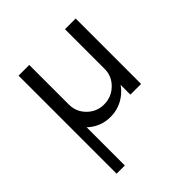

<svg xmlns="http://www.w3.org/2000/svg" viewBox="-167 -512 824 824"><g transform="rotate(-45 245.5 -99.5)"><path d="M354 -397H418.9V0H354V-59.1Q332 -27.8 298.8 -10Q265.6 7.8 227.1 7.8Q166 7.8 122.1 -33.7V198.2H72.3V-397H137.2V-156.2Q137.2 -112.3 168.7 -81.1Q200.2 -49.8 244.6 -49.8Q289.6 -49.8 321.8 -81.1Q354 -112.3 354 -156.2Z"/></g></svg>

Font: Now
Style: Regular
Weight: 400
Designer: Alfredo Marco Pradil
Foundry: Alfredo Marco Pradil
Version: Version 1.200;hotconv 1.0.109;makeotfexe 2.5.65596